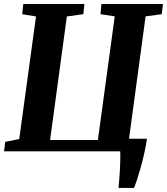

<svg xmlns="http://www.w3.org/2000/svg" viewBox="-20 -763 842 968"><path d="M577.5 184.5Q579.5 164 581.5 139.2Q583.5 114.5 584.8 89.2Q586 64 586.5 40.8Q587 17.5 586 0H0.5L6.5 -48L77 -62L161.5 -680L92 -691.5L97.5 -743H405.5L400 -691.5L317 -680L232.5 -57H473.5L558.5 -680.5L486.5 -691.5L491.5 -743H801.5L795.5 -691.5L714 -680.5L630.5 -63.5H721Q714.5 -21 705.8 16.8Q697 54.5 688 86.5Q679 118.5 670.8 143.2Q662.5 168 656 184.5Z"/></svg>

Font: Merriweather 20pt ExtraBold
Style: Italic
Weight: 800
Italic angle: -7.8°
Version: Version 2.101